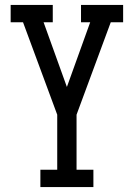

<svg xmlns="http://www.w3.org/2000/svg" viewBox="-20 -540 540 775"><path d="M143 215V145H211V-77L73 -450H23V-520H193V-450H156L250 -189L344 -450H307V-520H477V-450H427L289 -77V145H357V215Z"/></svg>

Font: Iosevka Gothic
Style: Regular
Weight: 400
Monospace: yes
Designer: Belleve Invis
Foundry: Belleve Invis
Version: Version 15.5.1; ttfautohint (v1.8.4)